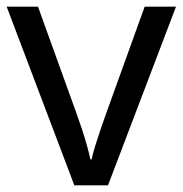

<svg xmlns="http://www.w3.org/2000/svg" viewBox="-20 -556 548 576"><path d="M203 0 0 -536H94L208 -220Q216 -198 225 -171Q234 -144 241 -119Q248 -94 251 -78H255Q258 -94 266 -119.5Q274 -145 283 -171.5Q292 -198 300 -220L414 -536H508L304 0Z"/></svg>

Font: BC Sans
Style: Regular
Weight: 400
Designer: Monotype Design Team
Province of B.C.
Foundry: Monotype Imaging Inc.
Version: Version 2.000;GOOG;noto-source:20170915:90ef993387c0